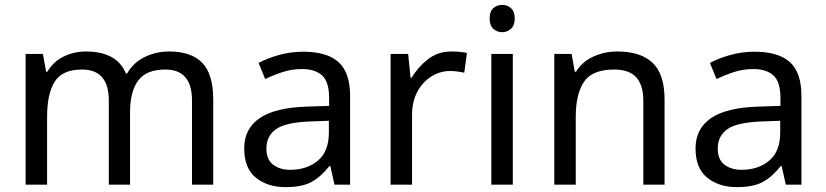

<svg xmlns="http://www.w3.org/2000/svg" viewBox="-20 -757 3386 787"><path d="M673 -546Q764 -546 809 -499.5Q854 -453 854 -349V0H767V-345Q767 -472 658 -472Q580 -472 546.5 -427Q513 -382 513 -296V0H426V-345Q426 -472 316 -472Q235 -472 204 -422Q173 -372 173 -278V0H85V-536H156L169 -463H174Q199 -505 241.5 -525.5Q284 -546 332 -546Q394 -546 435.5 -524Q477 -502 496 -456H501Q528 -502 574.5 -524Q621 -546 673 -546Z M1223 -545Q1321 -545 1368 -502Q1415 -459 1415 -365V0H1351L1334 -76H1330Q1295 -32 1256.5 -11Q1218 10 1150 10Q1077 10 1029 -28.5Q981 -67 981 -149Q981 -229 1044 -272.5Q1107 -316 1238 -320L1329 -323V-355Q1329 -422 1300 -448Q1271 -474 1218 -474Q1176 -474 1138 -461.5Q1100 -449 1067 -433L1040 -499Q1075 -518 1123 -531.5Q1171 -545 1223 -545ZM1249 -259Q1149 -255 1110.5 -227Q1072 -199 1072 -148Q1072 -103 1099.5 -82Q1127 -61 1170 -61Q1238 -61 1283 -98.5Q1328 -136 1328 -214V-262Z M1831 -546Q1846 -546 1863.5 -544.5Q1881 -543 1894 -540L1883 -459Q1870 -462 1854.5 -464Q1839 -466 1825 -466Q1784 -466 1748 -443.5Q1712 -421 1690.5 -380.5Q1669 -340 1669 -286V0H1581V-536H1653L1663 -438H1667Q1693 -482 1734 -514Q1775 -546 1831 -546Z M2082 -536V0H1994V-536ZM2039 -737Q2059 -737 2074.5 -723.5Q2090 -710 2090 -681Q2090 -653 2074.5 -639Q2059 -625 2039 -625Q2017 -625 2002 -639Q1987 -653 1987 -681Q1987 -710 2002 -723.5Q2017 -737 2039 -737Z M2510 -546Q2606 -546 2655 -499.5Q2704 -453 2704 -349V0H2617V-343Q2617 -408 2588 -440Q2559 -472 2497 -472Q2408 -472 2374 -422Q2340 -372 2340 -278V0H2252V-536H2323L2336 -463H2341Q2367 -505 2413 -525.5Q2459 -546 2510 -546Z M3073 -545Q3171 -545 3218 -502Q3265 -459 3265 -365V0H3201L3184 -76H3180Q3145 -32 3106.5 -11Q3068 10 3000 10Q2927 10 2879 -28.5Q2831 -67 2831 -149Q2831 -229 2894 -272.5Q2957 -316 3088 -320L3179 -323V-355Q3179 -422 3150 -448Q3121 -474 3068 -474Q3026 -474 2988 -461.5Q2950 -449 2917 -433L2890 -499Q2925 -518 2973 -531.5Q3021 -545 3073 -545ZM3099 -259Q2999 -255 2960.5 -227Q2922 -199 2922 -148Q2922 -103 2949.5 -82Q2977 -61 3020 -61Q3088 -61 3133 -98.5Q3178 -136 3178 -214V-262Z"/></svg>

Font: Noto Sans Tai Tham
Style: Regular
Weight: 400
Designer: Monotype Design Team 2013. Revised by David WIlliams 2020
Foundry: Monotype Imaging Inc.
Version: Version 2.002